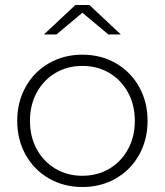

<svg xmlns="http://www.w3.org/2000/svg" viewBox="-20 -745 660 769"><path d="M49 -261Q49 -337 83 -397.5Q117 -458 176.5 -492Q236 -526 310 -526Q384 -526 443.5 -492Q503 -458 537 -397.5Q571 -337 571 -261Q571 -185 537 -124.5Q503 -64 443.5 -30Q384 4 310 4Q236 4 176.5 -30Q117 -64 83 -124.5Q49 -185 49 -261ZM520 -261Q520 -325 492.5 -375Q465 -425 417.5 -453Q370 -481 310 -481Q250 -481 202.5 -453Q155 -425 127.5 -375Q100 -325 100 -261Q100 -197 127.5 -147Q155 -97 202.5 -69Q250 -41 310 -41Q370 -41 417.5 -69Q465 -97 492.5 -147Q520 -197 520 -261ZM414 -607 310 -694 206 -607H156L282 -725H338L464 -607Z"/></svg>

Font: Montserrat Alternates Light
Style: Regular
Weight: 300
Designer: Julieta Ulanovsky
Foundry: Julieta Ulanovsky
Version: Version 7.200